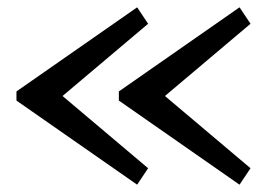

<svg xmlns="http://www.w3.org/2000/svg" viewBox="-20 -650 735 525"><path d="M431 -387.5 665 -585 635 -630 305 -400V-375L635 -145L665 -190ZM151 -387.5 385 -585 355 -630 25 -400V-375L355 -145L385 -190Z"/></svg>

Font: Besley
Style: Regular
Weight: 400
Designer: Owen Earl
Foundry: indestructible type*
Version: Version 4.000